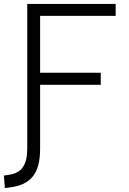

<svg xmlns="http://www.w3.org/2000/svg" viewBox="-41 -713 647 963"><path d="M-16.6 230 8.3 227.1C114.7 213.9 160.2 155.8 160.2 33.7V-287.6H464.4V-348.1H160.2V-633.3H539.1V-693.4H95.7V28.3C95.7 115.2 69.3 154.3 2 164.1L-21.5 167.5Z"/></svg>

Font: Cascadia Mono Light
Style: Regular
Weight: 300
Monospace: yes
Designer: Aaron Bell
Foundry: Saja Typeworks
Version: Version 2404.023